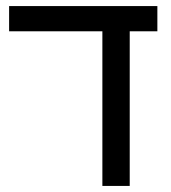

<svg xmlns="http://www.w3.org/2000/svg" viewBox="-20 -612 563 632"><path d="M498 -509H407V0H317V-509H10V-592H498Z"/></svg>

Font: Noto Sans Hebrew
Style: Regular
Weight: 400
Designer: Monotype Design Team
Foundry: Monotype Imaging Inc.
Version: Version 1.000